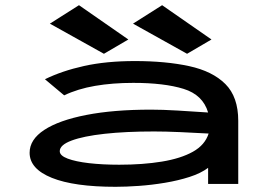

<svg xmlns="http://www.w3.org/2000/svg" viewBox="-20 -708 1040 739"><path d="M425 11Q265 11 179.5 -23.5Q94 -58 94 -120Q94 -171 150.5 -208Q207 -245 312 -265.5Q417 -286 561 -286Q605 -286 664 -282.5Q723 -279 781 -275Q761 -343 686.5 -366Q612 -389 493 -389Q413 -389 346 -377.5Q279 -366 227 -341L153 -403Q218 -435 303.5 -454Q389 -473 499 -473Q618 -473 708 -453.5Q798 -434 847.5 -384.5Q897 -335 897 -243V0H781V-62Q753 -41 709.5 -27Q666 -13 615 -4.5Q564 4 514.5 7.5Q465 11 425 11ZM210 -126Q210 -109 240.5 -97.5Q271 -86 322.5 -80Q374 -74 439 -74Q530 -74 603 -86Q676 -98 722.5 -124Q769 -150 783 -194Q731 -197 673.5 -199.5Q616 -202 573 -202Q464 -202 382.5 -193Q301 -184 255.5 -167Q210 -150 210 -126ZM380 -501 172 -617 284 -688 474 -556ZM700 -501 492 -617 604 -688 794 -556Z"/></svg>

Font: Inconsolata UltraExpanded SemiBold
Style: Regular
Weight: 600
Width: 9
Monospace: yes
Designer: Raph Levien, Cyreal, Brenton Simpson
Foundry: Raph Levien, Cyreal, Google
Version: Version 3.001; ttfautohint (v1.8.2.53-6de2)